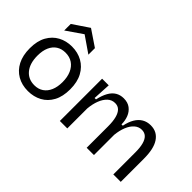

<svg xmlns="http://www.w3.org/2000/svg" viewBox="-82 -1204 1661 1661"><g transform="rotate(45 748.0 -373.5)"><path d="M301 13Q227 13 170.5 -19.5Q114 -52 82.5 -113Q51 -174 51 -261Q51 -351 84.5 -410.5Q118 -470 174 -500Q230 -530 299 -530Q371 -530 427.5 -498.5Q484 -467 517 -406.5Q550 -346 550 -257Q550 -168 517.5 -108Q485 -48 428.5 -17.5Q372 13 301 13ZM305 -62Q353 -62 387.5 -85.5Q422 -109 440.5 -152Q459 -195 459 -254Q459 -315 439.5 -359.5Q420 -404 384 -428.5Q348 -453 297 -453Q250 -453 215.5 -431Q181 -409 162 -366.5Q143 -324 143 -263Q143 -169 186.5 -115.5Q230 -62 305 -62ZM153 -580V-660L301 -760L449 -660V-580L301 -682Z M680 0V-320V-517H761L752 -353H769Q782 -412 804 -451.5Q826 -491 858.5 -510.5Q891 -530 933 -530Q983 -530 1015 -505.5Q1047 -481 1062.5 -442Q1078 -403 1078 -356H1094Q1105 -412 1128 -451Q1151 -490 1185 -510Q1219 -530 1263 -530Q1303 -530 1333 -514Q1363 -498 1384 -466.5Q1405 -435 1415 -389Q1425 -343 1425 -283V0H1334V-271Q1334 -330 1323 -369.5Q1312 -409 1290.5 -428.5Q1269 -448 1236 -448Q1199 -448 1169.5 -422.5Q1140 -397 1121.5 -351.5Q1103 -306 1097 -248V0H1008V-262Q1008 -324 997 -365Q986 -406 964.5 -427Q943 -448 909 -448Q869 -448 840 -420.5Q811 -393 793.5 -347Q776 -301 771 -244V0Z"/></g></svg>

Font: Bricolage Grotesque
Style: Regular
Weight: 400
Designer: Mathieu Triay
Foundry: Atelier Triay
Version: Version 1.001;gftools[0.9.33.dev8+g029e19f]